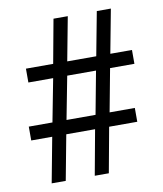

<svg xmlns="http://www.w3.org/2000/svg" viewBox="-81 -780 721 847"><g transform="rotate(-10 279.5 -357.0)"><path d="M82 0 120 -202H26V-264H132L169 -456H58V-518H180L216 -714H280L243 -518H373L410 -714H473L436 -518H533V-456H424L388 -264H501V-202H375L338 0H275L312 -202H183L145 0ZM195 -264H325L361 -456H232Z"/></g></svg>

Font: Noto Serif NP Hmong Medium
Style: Regular
Weight: 500
Designer: Dalton Maag Ltd
Foundry: Dalton Maag Ltd
Version: Version 1.001; ttfautohint (v1.8.4.7-5d5b)